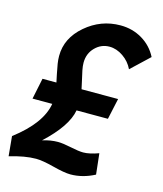

<svg xmlns="http://www.w3.org/2000/svg" viewBox="-110 -797 757 893"><g transform="rotate(15 268.5 -350.0)"><path d="M336 -606Q296 -606 267 -576.5Q238 -547 238 -503Q238 -487 242 -467Q246 -447 252 -422Q258 -397 261 -381H437L415 -280H264Q250 -201 145 -104Q184 -116 219 -116Q242 -116 282.5 -107.5Q323 -99 344 -99Q374 -99 418 -115L429 -15Q372 15 313 15Q284 15 228 0.5Q172 -14 141 -14Q87 -14 14 8L5 -87Q131 -183 147 -280H52L73 -381H140Q138 -390 132 -419Q126 -448 123 -467Q120 -486 120 -504Q120 -590 193 -652.5Q266 -715 360 -715Q418 -715 465 -687Q512 -659 537 -610L450 -528Q434 -562 402 -584Q370 -606 336 -606Z"/></g></svg>

Font: Raleway-v4020
Style: Bold Italic
Weight: 700
Italic angle: -12°
Designer: Matt McInerney, Pablo Impallari, Rodrigo Fuenzalida
Foundry: Matt McInerney, Pablo Impallari, Rodrigo Fuenzalida
Version: Version 4.020;PS 004.020;hotconv 1.0.88;makeotf.lib2.5.64775